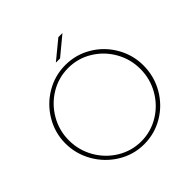

<svg xmlns="http://www.w3.org/2000/svg" viewBox="-241 -1140 1356 1356"><g transform="rotate(-45 437.0 -462.0)"><path d="M47 -378Q47 -482 100 -572.5Q153 -663 243 -716.5Q333 -770 438 -770Q544 -770 633 -717Q722 -664 774.5 -573.5Q827 -483 827 -378Q827 -270 774.5 -178.5Q722 -87 632.5 -33.5Q543 20 437 20Q332 20 242 -35Q152 -90 99.5 -181.5Q47 -273 47 -378ZM794 -376Q794 -474 746 -558Q698 -642 616 -691.5Q534 -741 438 -741Q341 -741 259 -691.5Q177 -642 128.5 -558Q80 -474 80 -376Q80 -277 128.5 -192.5Q177 -108 259 -58.5Q341 -9 437 -9Q533 -9 615 -58.5Q697 -108 745.5 -192.5Q794 -277 794 -376ZM543 -944H584L445 -829H403Z"/></g></svg>

Font: Poiret One
Style: Regular
Weight: 400
Designer: Denis Masharov (denis.masharov@gmail.com), Cyreal (Charset Expansion)
Foundry: Denis Masharov
Version: Version 1.101